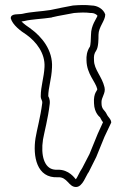

<svg xmlns="http://www.w3.org/2000/svg" viewBox="-20 -782 490 768"><path d="M23 -709C30 -682 64 -657 86 -643C125 -615 161 -569 158 -514C156 -472 143 -437 143 -397C143 -384 150 -381 149 -370C142 -314 127 -261 122 -229C111 -158 126 -68 212 -73C250 -75 254 -34 284 -34C311 -34 324 -81 335 -94L365 -154L398 -235L425 -292C424 -307 413 -312 407 -325C399 -343 386 -343 386 -370C384 -393 404 -408 398 -433C388 -476 356 -504 356 -541C355 -558 356 -567 365 -580C374 -594 374 -626 374 -643C374 -674 401 -699 401 -724C394 -746 369 -760 347 -760C322 -763 298 -762 272 -760C242 -754 212 -749 182 -742C145 -736 103 -735 71 -727C55 -723 23 -730 23 -709ZM66 -696C71 -697 73 -697 78 -698C105 -705 147 -706 187 -712L188 -713H189C217 -720 248 -724 276 -730C301 -732 321 -733 343 -730H345H347C355 -730 366 -725 370 -719C366 -707 344 -681 344 -643C344 -627 342 -601 340 -596C327 -577 325 -557 326 -540C327 -486 362 -456 369 -426C371 -420 353 -412 356 -369C357 -329 380 -313 380 -313C385 -303 389 -296 392 -293L371 -247L338 -166L309 -110C296 -91 290 -72 283 -65C280 -68 256 -105 210 -103C204 -103 199 -103 195 -104C158 -110 142 -159 152 -224C157 -253 172 -307 179 -367C181 -386 173 -397 173 -397C173 -431 186 -464 188 -512C192 -582 146 -636 103 -667V-668H102C91 -675 76 -686 66 -696Z"/></svg>

Font: Camosport
Style: Oln
Weight: 400
Version: Version 001.000